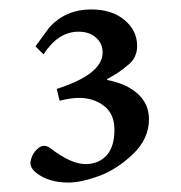

<svg xmlns="http://www.w3.org/2000/svg" viewBox="-20 -780 382 406"><path d="M207 -613C224.3 -622.3 238.7 -632 250 -642C263.3 -652 270 -665.7 270 -683C270 -704.3 261.2 -722.5 243.5 -737.5C225.8 -752.5 202.3 -760 173 -760H172C137.3 -760 108.3 -747.7 85 -723L55 -682L72 -665C92.7 -697 117.3 -713 146 -713C161.3 -713 173.7 -708.8 183 -700.5C192.3 -692.2 197 -681.7 197 -669C197 -638.3 164.7 -612.7 100 -592L106 -567C122 -571 135.7 -573 147 -573C167.7 -573 185.3 -567.3 200 -556C214.7 -544.7 222 -528 222 -506C222 -481.3 216.3 -463 205 -451C193.7 -439 179 -433 161 -433C140.3 -433 115.3 -444.3 86 -467C78.7 -472.3 71.3 -473 64 -469C54.7 -462.3 48.7 -454 46 -444C42 -433.3 45.3 -423.7 56 -415C73.3 -401 96.3 -394 125 -394C142.3 -394 163.5 -398.5 188.5 -407.5C213.5 -416.5 237.5 -431.8 260.5 -453.5C283.5 -475.2 295 -500 295 -528C295 -549.3 287.2 -567.2 271.5 -581.5C255.8 -595.8 234 -605.7 206 -611Z"/></svg>

Font: Ponomar Unicode
Style: Regular
Weight: 400
Version: 1.3